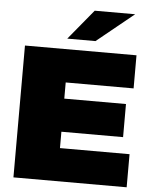

<svg xmlns="http://www.w3.org/2000/svg" viewBox="-60 -967 811 1017"><g transform="rotate(5 345.0 -458.5)"><path d="M50 -701V0H652V-176H282V-263H610V-439H282V-525H643V-701ZM402 -917 270 -757H420L617 -917Z"/></g></svg>

Font: Montserrat Custom Black
Style: Regular
Weight: 900
Designer: Julieta Ulanovsky
Foundry: Julieta Ulanovsky
Version: Version 7.200